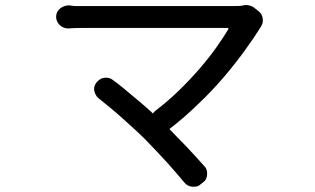

<svg xmlns="http://www.w3.org/2000/svg" viewBox="-20 -706 1240 756"><path d="M998 -662Q1012 -651 1014.5 -633Q1017 -615 1008 -603H1009Q1008 -602 1007 -600Q980 -557 943 -506Q906 -455 860.5 -401.5Q815 -348 760 -296Q707 -244 647 -198Q658 -186 670 -174Q691 -153 711.5 -131.5Q732 -110 751 -89Q770 -68 786 -50Q792 -44 794 -35.5Q796 -27 795.5 -18.5Q795 -10 791.5 -2Q788 6 781 11L768 21Q762 27 753 28.5Q744 30 735.5 29Q727 28 719.5 24Q712 20 707 14Q691 -5 674 -25Q657 -45 637.5 -66.5Q618 -88 596.5 -110.5Q575 -133 551 -158Q534 -175 510.5 -196.5Q487 -218 462 -240.5Q437 -263 412 -283.5Q387 -304 367 -320Q360 -326 355.5 -335.5Q351 -345 350.5 -354Q350 -363 354 -371.5Q358 -380 365 -387L373 -393Q382 -400 397.5 -400Q413 -400 423 -392Q443 -378 467 -358Q491 -338 518.5 -315Q546 -292 574 -267L582 -259Q586 -265 592 -270Q642 -308 686 -351Q730 -394 767 -437Q804 -480 832 -519.5Q860 -559 879 -591Q880 -593 879 -594.5Q878 -596 876 -596H305Q290 -596 275.5 -595.5Q261 -595 248 -594Q239 -594 230.5 -597.5Q222 -601 215.5 -607Q209 -613 205 -621.5Q201 -630 201 -639V-640Q201 -650 205 -658Q209 -666 216 -672Q223 -678 232.5 -681.5Q242 -685 252 -685Q258 -684 262 -683.5Q266 -683 271.5 -682.5Q277 -682 284 -682H893Q908 -682 920.5 -682.5Q933 -683 944 -686Q951 -687 962 -684.5Q973 -682 979 -677ZM1009 -603Q1009 -604 1010 -605Q1010 -604 1009 -603Z"/></svg>

Font: Maple Mono NF CN
Style: Regular
Weight: 400
Monospace: yes
Designer: subframe7536
Version: Version 7.000